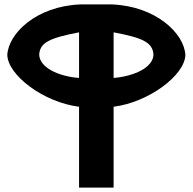

<svg xmlns="http://www.w3.org/2000/svg" viewBox="-20 -847 872 867"><path d="M493 -701C626 -676 669 -655 673 -601C672 -543 588 -503 493 -495ZM493 -365C651 -385 815 -507 817 -599C812 -696 684 -819 486 -827H342C144 -819 18 -696 13 -599C15 -508 176 -385 337 -365V0H493ZM157 -601C161 -654 201 -675 337 -701V-495C244 -502 158 -542 157 -601Z"/></svg>

Font: Ny Stormning
Style: Hf
Weight: 700
Designer: Robert Jablonski, Mew Too
Foundry: Cannot Into Space Fonts
Version: Version 0.90